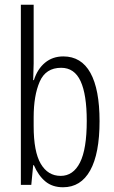

<svg xmlns="http://www.w3.org/2000/svg" viewBox="-20 -780 483 810"><path d="M122 -512Q122 -496 121 -478Q120 -460 120 -442H123Q138 -489 170 -515.5Q202 -542 247 -542Q323 -542 361.5 -472.5Q400 -403 400 -269Q400 -132 360.5 -61Q321 10 246 10Q201 10 171.5 -14.5Q142 -39 123 -83H120L112 0H68V-760H122ZM238 -494Q173 -494 147.5 -435.5Q122 -377 122 -285V-248Q122 -140 152 -89Q182 -38 236 -38Q289 -38 317.5 -94.5Q346 -151 346 -270Q346 -381 320 -437.5Q294 -494 238 -494Z"/></svg>

Font: Noto Sans Telugu ExtraCondensed Light
Style: Regular
Weight: 300
Width: 2
Designer: Jelle Bosma - Monotype Design Team
Foundry: Monotype Imaging Inc.
Version: Version 2.005; ttfautohint (v1.8.4.7-5d5b)